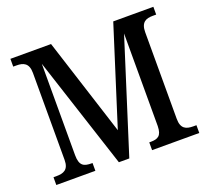

<svg xmlns="http://www.w3.org/2000/svg" viewBox="-121 -867 1116 1021"><g transform="rotate(-20 436.5 -357.0)"><path d="M32 0H253V-44H248C206 -44 180 -53 180 -115V-632L386 0H445L646 -634V-110C645 -55 623 -44 582 -44H574V0H841V-44H823C783 -44 754 -55 754 -112V-602C754 -659 784 -670 821 -670H841V-714H614L439 -162L262 -714H32V-670H51C88 -670 119 -659 119 -603V-110C119 -54 88 -44 48 -44H32Z"/></g></svg>

Font: Noto Serif Devanagari SemiCondensed Medium
Style: Regular
Weight: 500
Width: 4
Designer: Universal Thirst, Indian Type Foundry and the Monotype Design Team
Foundry: Monotype Imaging Inc.
Version: Version 2.004